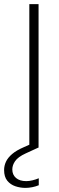

<svg xmlns="http://www.w3.org/2000/svg" viewBox="-64 -720 286 936"><path d="M79 0V-700H124V0ZM60 196Q35 196 11 188Q-13 180 -28.5 161Q-44 142 -44 109Q-44 88 -35 68.5Q-26 49 -5 31Q16 13 51 -2L109 -28L124 -1L61 28Q24 45 10 65Q-4 85 -4 106Q-4 132 14 147.5Q32 163 64 163Q78 163 94.5 159Q111 155 125 149V183Q111 189 93.5 192.5Q76 196 60 196Z"/></svg>

Font: DM Sans 12pt ExtraLight
Style: Regular
Weight: 250
Version: Version 4.004;gftools[0.9.30]